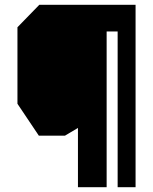

<svg xmlns="http://www.w3.org/2000/svg" viewBox="-20 -783 640 803"><path d="M144.5 -763 53 -669V-349L142.5 -215.5H251.5L306 -248V0H426V-651.5H472V0H547V-763Z"/></svg>

Font: Kode Mono
Style: Regular
Weight: 400
Monospace: yes
Designer: Isa Ozler
Foundry: Kadena LLC
Version: Version 1.000;gftools[0.9.28]